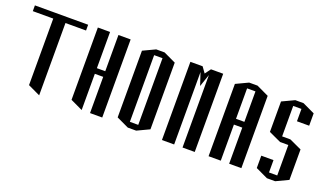

<svg xmlns="http://www.w3.org/2000/svg" viewBox="-60 -902 2237 1315"><g transform="rotate(20 1058.5 -245.0)"><path d="M258 -527H408V-485H258V42L169 0V-485H20V-527H169Z M477 -532H566V-268H627V-532H716V37H627V-227H566V37L477 -5Z M965 -528 1054 -486V0L965 42H904L815 0V-486L904 -528ZM965 0V-486H904V0Z M1153 42V-528H1242L1272 -486L1303 -528H1392V42H1303V-486L1272 -395L1242 -486V42Z M1641 -532 1730 -490V37H1641V-226H1580V37H1491V-490L1580 -532ZM1641 -268V-490H1580V-268Z M1829 -90H1918V0H1978V-222H1918L1829 -263V-485L1918 -527H1978L2067 -485V-395H1978V-485H1918V-263H1978L2067 -222V0L1978 42H1918L1829 0Z"/></g></svg>

Font: Frankia
Style: Regular
Weight: 400
Version: Version 001.000